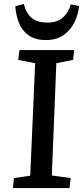

<svg xmlns="http://www.w3.org/2000/svg" viewBox="-20 -958 423 978"><path d="M159 -636 73 -653 79 -703H358L352 -653L267 -636L244 -64L340 -51L334 0H46L51 -51L134 -63ZM101 -938Q114 -888 143 -865.5Q172 -843 221 -843Q271 -843 299.5 -868Q328 -893 341 -936L383 -927Q378 -881 358 -842Q338 -803 302.5 -778.5Q267 -754 213 -754Q161 -754 127.5 -777Q94 -800 77.5 -839Q61 -878 58 -926Z"/></svg>

Font: Literata 18pt Medium
Style: Italic
Weight: 500
Italic angle: -2°
Designer: Latin by Veronika Burian and Jose Scaglione. Greek by Irene Vlachou. Cyrillic by Vera Evstafieva
Foundry: TypeTogether
Version: Version 3.103;gftools[0.9.29]